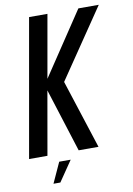

<svg xmlns="http://www.w3.org/2000/svg" viewBox="-114 -732 642 927"><g transform="rotate(-10 206.5 -268.5)"><path d="M-23.7 0H66.3L120.9 -310.9L219.4 0H316.6L207.5 -337.2L437 -675H336.9L130.8 -366.1L185.3 -675H95.3ZM71.6 137.9H105.3L173.6 37.9H117.3Z"/></g></svg>

Font: Anybody Thin Condensed
Style: Italic
Weight: 100
Width: 3
Italic angle: -10°
Version: Version 1.113;gftools[0.9.25]